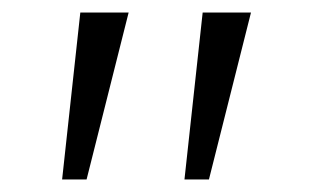

<svg xmlns="http://www.w3.org/2000/svg" viewBox="-20 -720 503 306"><path d="M274 -434 303 -700H380L313 -434ZM79 -434 108 -700H185L118 -434Z"/></svg>

Font: Lexend Exa ExtraLight
Style: Regular
Weight: 250
Designer: Bonnie Shaver-Troup, Thomas Jockin
Foundry: Lexend
Version: Version 1.007